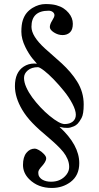

<svg xmlns="http://www.w3.org/2000/svg" viewBox="-20 -722 489 952"><path d="M274.9 -93Q373 -2.9 373 86.9Q373 147.5 330.6 179.7Q290.8 210 237.1 210Q168 210 124.3 166Q94 135.3 94 95.9Q94 56.6 111 35.8Q127.9 14.9 153.1 14.9Q159.9 14.9 173.1 22.2Q186.3 29.5 197.6 41.5Q209 53.5 209 62.7Q209 72 202.9 82Q196.8 92 189.5 100.1Q169.9 121.1 169.9 131.3Q169.9 141.6 171.5 147.1Q173.1 152.6 177.9 158.4Q182.6 164.3 189.9 168.7Q207.5 179 232.8 179Q258.1 179 277.1 170Q296.1 161.1 309.6 143.7Q323 126.2 323 106Q323 85.7 314.8 66.7Q306.6 47.6 293.9 31.7Q281.2 15.9 261.8 -2.7Q242.4 -21.2 224.1 -36.6Q171.6 -80.1 140.9 -112.1Q110.1 -144 89.8 -178.2Q54 -239 54 -294.9Q54 -363.3 97.2 -391.6Q120.6 -407 149.9 -407Q152.6 -407 157.2 -406.5Q161.9 -406 163.1 -406Q162.8 -406.7 156.7 -413.7Q150.6 -420.7 142.2 -430.5Q133.8 -440.4 123.8 -456.2Q113.8 -471.9 105.5 -489Q85.9 -529.3 85.9 -564.6Q85.9 -599.9 93.1 -621.7Q100.3 -643.6 112.5 -658.2Q124.8 -672.9 141.4 -682.9Q172.9 -701.9 205.7 -701.9Q238.5 -701.9 259.5 -696Q280.5 -690.2 295.2 -680.4Q309.8 -670.7 320.3 -658Q341.1 -633.3 341.1 -604Q341.1 -574.7 326.9 -561.4Q312.7 -548.1 290.3 -548.1Q267.8 -548.1 247.4 -561.2Q227.1 -574.2 227.1 -587.9Q227.1 -601.6 238.5 -619.6Q250 -637.7 250 -646.7Q250 -655.8 241.8 -662.4Q233.6 -668.9 220.9 -668.9Q136 -668.9 136 -589.1Q136 -542.7 203.1 -481.4Q222.7 -463.6 244.1 -445.1Q265.6 -426.5 287 -406.9Q308.3 -387.2 327.9 -364.5Q347.4 -341.8 362.3 -317.9Q395 -265.4 395 -204.1Q395 -156.2 384.3 -136.8Q373.5 -117.4 365.2 -108.9Q356.9 -100.3 346.7 -95.9Q328.1 -87.9 315.2 -87.9Q302.2 -87.9 296.9 -88.6Q291.5 -89.4 283.8 -91.1Q276.1 -92.8 274.9 -93ZM225.6 -147.9Q275.4 -106.9 300.4 -106.9Q325.4 -106.9 340.7 -119.1Q356 -131.3 356 -153.2Q356 -175 339.2 -207.2Q322.5 -239.3 297.7 -270Q272.9 -300.8 246.5 -328.1Q220 -355.5 198.1 -372.2Q176.3 -388.9 168 -388.9Q137 -388.9 118 -373.2Q99.1 -357.4 99.1 -335.7Q99.1 -314 110.5 -288.8Q121.8 -263.7 139.8 -239.1Q157.7 -214.6 180.4 -190.4Q203.1 -166.3 225.6 -147.9Z"/></svg>

Font: Linden Hill
Style: Regular
Weight: 400
Version: Version 1.202